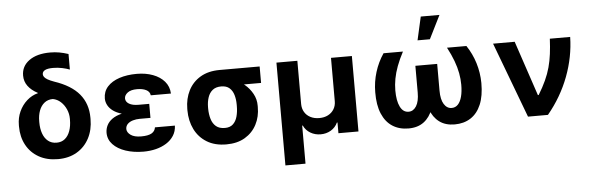

<svg xmlns="http://www.w3.org/2000/svg" viewBox="-57 -986 4245 1383"><g transform="rotate(-5 2066.0 -294.5)"><path d="M129.6 -610.8Q129.3 -678.6 185.5 -719.5Q241.8 -760.3 337.7 -760.3Q372.2 -760.3 403.2 -754.8Q434.3 -749.3 469.1 -737.9V-625.4Q447.8 -633.9 415.5 -640.8Q383.2 -647.7 349.4 -647.7Q309.7 -647.7 290.7 -637.6Q271.7 -627.5 271.7 -608.7Q271.7 -599.1 278.4 -589.3Q285.2 -579.5 301.8 -569.6Q318.5 -559.7 348 -549Q469.8 -508.5 528.1 -438.4Q586.3 -368.3 586.3 -267V-257.1Q586.3 -179 554.5 -118.6Q522.7 -58.2 464.8 -24.1Q407 9.9 328.5 9.9Q248.6 9.9 190.2 -23.1Q131.7 -56.1 100 -114.5Q68.2 -172.9 68.2 -248.6V-258.5Q68.2 -311.4 88.8 -356.5Q109.4 -401.6 144.9 -433.2Q180.4 -464.8 224.8 -475.9L223.7 -478.7Q177.9 -502.8 153.8 -535.9Q129.6 -568.9 129.6 -610.8ZM216.6 -273.8V-265.6Q216.6 -220.2 229.2 -184.8Q241.8 -149.5 266.9 -129.3Q291.9 -109 328.5 -109Q364.3 -109 388.7 -129.1Q413 -149.1 425.6 -184.7Q438.2 -220.2 438.2 -265.6V-273.8Q438.2 -308.6 424 -340.9Q409.8 -373.2 385.1 -396Q360.4 -418.7 328.5 -424.7Q292.3 -424.7 267.2 -404.8Q242.2 -384.9 229.4 -350.9Q216.6 -316.8 216.6 -273.8Z M907.3 -285.9H1017V-228H939.6Q913 -228 889.6 -221.1Q866.1 -214.1 851.6 -199.8Q837 -185.4 836.6 -163Q837.4 -138.1 863.6 -119.5Q889.9 -100.9 938.9 -100.9Q989.7 -100.9 1014.6 -115.2Q1039.4 -129.6 1043.3 -157.3H1187.5Q1186.1 -116.1 1166 -84.9Q1146 -53.6 1112.6 -32.5Q1079.2 -11.4 1036.6 -0.7Q994 9.9 946.7 9.9Q875.4 9.9 817.6 -9.4Q759.9 -28.8 726.4 -64.3Q692.8 -99.8 692.5 -148.4Q692.8 -177.6 705.3 -202.4Q717.7 -227.3 743.6 -246.1Q769.5 -264.9 810.2 -275.4Q850.9 -285.9 907.3 -285.9ZM1017 -264.9H907.3Q854.8 -264.9 816.1 -275.7Q777.3 -286.6 752 -305Q726.6 -323.5 714.1 -347.1Q701.7 -370.7 701.7 -395.6Q701.7 -446 733.3 -481Q764.9 -516 820 -534.3Q875 -552.6 946 -552.6Q1010.3 -552.6 1062.3 -533.2Q1114.3 -513.8 1145.6 -477.5Q1176.8 -441.1 1179.3 -389.9H1033.4Q1030.2 -416.5 1004.4 -429.5Q978.7 -442.5 938.6 -442.5Q893.5 -442.5 870.2 -424.7Q846.9 -407 846.6 -383.5Q846.9 -359 871.4 -344.3Q896 -329.5 939.6 -329.5H1017Z M1286.9 -258.5V-269.9Q1287.3 -343.4 1317.1 -402Q1346.9 -460.6 1404.1 -494.5Q1461.3 -528.4 1544 -528.4Q1555.8 -522 1566.2 -505.9Q1576.7 -489.7 1593.8 -472.8Q1610.8 -456 1641.3 -446.4Q1680 -433.6 1715 -404.5Q1750 -375.4 1772.2 -335Q1794.4 -294.7 1794 -248.6V-238.6Q1794.4 -168.7 1765.1 -112.4Q1735.8 -56.1 1680.4 -23.1Q1625 9.9 1545.5 9.9Q1462.7 9.9 1405 -25.4Q1347.3 -60.7 1317.3 -121.4Q1287.3 -182.2 1286.9 -258.5ZM1436.8 -269.9V-258.5Q1437.1 -217.3 1447.3 -183.2Q1457.4 -149.1 1481 -129.1Q1504.6 -109 1545.5 -109Q1582.4 -109 1603.9 -129.1Q1625.4 -149.1 1634.8 -183.2Q1644.2 -217.3 1644.2 -258.5V-269.9Q1644.2 -307.5 1634.8 -339.3Q1625.4 -371.1 1603.5 -390.3Q1581.7 -409.4 1544 -409.4Q1505 -409.4 1481.5 -390.3Q1458.1 -371.1 1447.6 -339.3Q1437.1 -307.5 1436.8 -269.9ZM1832.7 -528.4V-409.4H1544V-528.4Z M1955.6 197.8V-545.5H2106.9V-232.2Q2107.2 -199.6 2122.3 -174.4Q2137.4 -149.1 2165 -134.9Q2192.5 -120.7 2228.7 -120.7Q2264.9 -120.7 2292.3 -134.9Q2319.6 -149.1 2334.9 -174.4Q2350.1 -199.6 2350.1 -232.2V-545.5H2501.1V0H2356.2V-77.4H2351.9Q2335.6 -42.3 2302.6 -22.7Q2269.5 -3.2 2228.7 -3.2Q2187.9 -3.2 2154.7 -22.7Q2121.4 -42.3 2105.1 -77.4H2100.9V197.8Z M2730.1 -545.5H2870.4Q2842 -491.8 2824.6 -445Q2807.2 -398.1 2799.2 -355.1Q2791.2 -312.1 2791.2 -271.3Q2791.2 -196 2812.5 -153.1Q2833.8 -110.1 2873.6 -110.1Q2908 -110.1 2929.3 -144Q2950.6 -177.9 2950.6 -242.2V-435.4H3061.1V-257.1Q3061.1 -176.1 3039.2 -116.1Q3017.4 -56.1 2973.5 -23.1Q2929.7 9.9 2862.6 9.9Q2795.8 9.9 2747 -21.5Q2698.2 -52.9 2671.7 -115.2Q2645.2 -177.6 2646 -270.6Q2646.3 -345.9 2668 -415.8Q2689.6 -485.8 2730.1 -545.5ZM3188.9 -545.5H3329.2Q3369.3 -485.8 3391 -415.8Q3412.6 -345.9 3413.4 -270.6Q3413.7 -177.6 3387.3 -115.2Q3360.8 -52.9 3312 -21.5Q3263.1 9.9 3196.4 9.9Q3129.6 9.9 3085.6 -23.1Q3041.5 -56.1 3019.9 -116.1Q2998.2 -176.1 2998.2 -257.1V-435.4H3108.3V-242.2Q3108.3 -177.9 3129.6 -144Q3150.9 -110.1 3185.4 -110.1Q3212 -110.1 3230.5 -129.4Q3248.9 -148.8 3258.5 -185Q3268.1 -221.2 3268.1 -271.3Q3268.1 -312.1 3260.1 -355.1Q3252.1 -398.1 3234.7 -445Q3217.3 -491.8 3188.9 -545.5ZM2982.2 -616.8 3020.2 -785.5H3155.5L3071.4 -616.8Z M3726.9 0 3522 -545.5H3678.3L3811.4 -148.4H3817.1Q3849.4 -201.3 3870.7 -247.9Q3892 -294.4 3904.5 -340.2Q3916.9 -386 3923.3 -435.9Q3929.7 -485.8 3932.5 -545.5H4079.5Q4076.7 -401.3 4023.6 -260.7Q3970.5 -120 3871.1 0Z"/></g></svg>

Font: InterMG
Style: Bold
Weight: 700
Designer: Rasmus Andersson
Foundry: rsms
Version: Version 3.019;December 26, 2023;FontCreator 15.0.0.2955 64-b